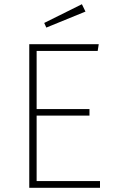

<svg xmlns="http://www.w3.org/2000/svg" viewBox="-20 -892 536 912"><path d="M444 -650H154V-374H405V-343H154V-32H455V0H119V-682H449ZM386 -837 200 -761 190 -783 369 -872Z"/></svg>

Font: FiraGO UltraLight
Style: Regular
Weight: 200
Designer: bBox Type
Foundry: bBox Type GmbH
Version: Version 1.001